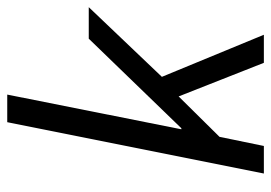

<svg xmlns="http://www.w3.org/2000/svg" viewBox="-130 -622 752 533"><g transform="rotate(-90 246.5 -356.0)"><path d="M30.8 0 173.3 -712.4H249.9L153.6 -229H156.4L405.1 -486.1H492.6L299.2 -283.1L416 0H338.1L244.8 -236.6L132.6 -123.1L107.3 0Z"/></g></svg>

Font: Source Sans 3 VF
Style: Italic
Weight: 200
Italic angle: -11°
Designer: Paul D. Hunt
Foundry: Adobe Systems Incorporated
Version: Version 3.042;hotconv 1.0.118;makeotfexe 2.5.65603